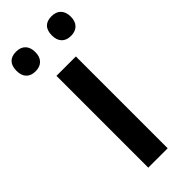

<svg xmlns="http://www.w3.org/2000/svg" viewBox="-261 -765 800 800"><g transform="rotate(-45 139.0 -365.5)"><path d="M195.8 0H81.5V-541H195.8ZM187 -673.3Q187 -702.1 201.2 -716.8Q215.3 -731.4 242.2 -731.4Q269 -731.4 283.7 -716.1Q298.3 -700.7 298.3 -673.3Q298.3 -646 283.7 -630.9Q269 -615.7 242.2 -615.7Q215.8 -615.7 201.4 -630.9Q187 -646 187 -673.3ZM-21.5 -673.3Q-21.5 -702.1 -7.3 -716.8Q6.8 -731.4 33.7 -731.4Q60.1 -731.4 74.7 -716.3Q89.4 -701.2 89.4 -673.3Q89.4 -646 74.7 -630.9Q60.1 -615.7 33.7 -615.7Q7.3 -615.7 -7.1 -630.6Q-21.5 -645.5 -21.5 -673.3Z"/></g></svg>

Font: Viking Open Sans Light
Style: Bold
Weight: 600
Foundry: Ascender Corporation
Version: Version 2.001